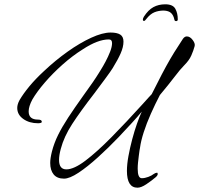

<svg xmlns="http://www.w3.org/2000/svg" viewBox="-20 -784 924 891"><path d="M747 -764Q782 -764 793.5 -743.5Q805 -723 805 -694Q805 -686 797 -686Q790 -686 789 -694Q785 -713 774 -723.5Q763 -734 740 -735Q716 -735 696.5 -727Q677 -719 659 -696Q655 -692 653.5 -689.5Q652 -687 648 -687Q643 -687 643 -693Q643 -699 648 -707Q668 -738 692 -751Q716 -764 747 -764ZM618 87Q569 87 569 9Q569 -21 576 -59.5Q583 -98 593.5 -137.5Q604 -177 616 -211Q628 -245 638 -266Q619 -243 592 -213.5Q565 -184 530 -147Q483 -98 434.5 -54Q386 -10 344.5 17.5Q303 45 277 45Q245 45 229 25.5Q213 6 213 -28Q213 -49 221 -81Q231 -120 249.5 -157.5Q268 -195 296.5 -238.5Q325 -282 365 -338Q416 -408 438 -444Q439 -446 448.5 -461Q458 -476 470 -498.5Q482 -521 491 -544Q500 -567 500 -584Q500 -601 485 -601Q434 -601 364 -555Q316 -525 270 -484Q224 -443 187.5 -400.5Q151 -358 130 -322Q113 -290 113 -267Q113 -229 156 -229Q174 -229 174 -219Q174 -215 170 -214Q164 -212 157 -212Q116 -212 88 -232Q60 -252 60 -283Q60 -300 71 -320Q88 -349 116 -383Q144 -417 184 -454Q237 -504 294 -544.5Q351 -585 403.5 -609Q456 -633 493 -633Q523 -633 538 -623.5Q553 -614 553 -591Q553 -566 540 -536.5Q527 -507 503 -468Q493 -452 471.5 -423Q450 -394 418 -351Q353 -267 315 -208.5Q277 -150 262 -93Q254 -63 254 -42Q254 2 288 2Q323 2 376.5 -38.5Q430 -79 498 -148Q566 -217 642 -301Q659 -320 669.5 -331.5Q680 -343 684 -347L708 -394Q732 -442 751 -476.5Q770 -511 788.5 -541Q807 -571 829 -604Q837 -615 847 -615Q862 -615 874.5 -598Q887 -581 883 -569Q878 -550 868 -527Q858 -504 835 -481L834 -480Q817 -463 790 -427.5Q763 -392 722 -343Q700 -301 680 -256Q660 -211 647 -170.5Q634 -130 630 -100Q629 -96 627.5 -86Q626 -76 624 -60Q622 -44 620.5 -29.5Q619 -15 619 -1Q619 43 638 43Q652 43 668 37Q684 31 694 23Q702 18 706 18Q711 16 711 20Q712 21 712 23Q712 30 703 38Q683 55 659 71Q635 87 618 87Z"/></svg>

Font: Allison
Style: Regular
Weight: 400
Designer: Robert E. Leuschke
Foundry: Robert E. Leuschke
Version: Version 1.010; ttfautohint (v1.8.3)